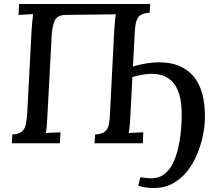

<svg xmlns="http://www.w3.org/2000/svg" viewBox="-20 -720 1067 965"><path d="M757 225Q738 226 717 223Q696 220 675 214L685 171Q696 173 713.5 174.5Q731 176 741 176Q779 176 805.5 155.5Q832 135 848.5 101.5Q865 68 874.5 28.5Q884 -11 888 -49.5Q892 -88 893 -117Q896 -205 877.5 -255.5Q859 -306 824.5 -327.5Q790 -349 744 -349Q720 -349 692.5 -344Q665 -339 640.5 -331Q616 -323 600 -312L611 -369Q631 -381 661 -389.5Q691 -398 723 -402.5Q755 -407 780 -407Q892 -407 952 -337Q1012 -267 1010 -125Q1009 -83 999 -35.5Q989 12 969.5 58Q950 104 920.5 141Q891 178 850.5 201Q810 224 757 225ZM39 0 42 -44Q74 -46 89 -58Q104 -70 109.5 -94Q115 -118 117 -155L139 -571Q141 -593 142.5 -613.5Q144 -634 146 -649Q129 -648 109 -647Q89 -646 73 -645L76 -700H735L732 -656Q703 -655 687 -644.5Q671 -634 665 -612.5Q659 -591 657 -554L635 -134Q634 -107 631.5 -85.5Q629 -64 627 -51Q645 -53 665 -53.5Q685 -54 700 -55L698 0H455L458 -44Q491 -46 506.5 -58Q522 -70 527 -94Q532 -118 533 -155L554 -566Q556 -588 557.5 -609Q559 -630 562 -648L306 -645Q269 -643 256.5 -619.5Q244 -596 240 -546L218 -134Q217 -107 215 -85.5Q213 -64 211 -51Q228 -53 248.5 -53.5Q269 -54 284 -55L281 0Z"/></svg>

Font: Lora Medium
Style: Italic
Weight: 500
Italic angle: -3°
Designer: Olga Karpushina, Alexei Vanyashin (Cyrillic)
Foundry: Cyreal
Version: Version 3.004